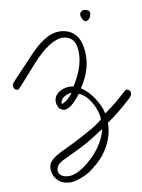

<svg xmlns="http://www.w3.org/2000/svg" viewBox="-59 -611 725 979"><g transform="rotate(5 303.5 -122.0)"><path d="M312.1 321Q287.1 321 267.1 308Q247.1 295 237 273Q222.9 242 234.5 218.5Q246 195 274.3 170Q296.9 151 333.9 118.5Q370.9 86 408.3 49Q429.7 29 441.8 14.5Q454 0 465.3 -16Q463.7 -23 461.5 -28Q459.4 -33 458.9 -35Q442.6 -71 409.6 -101.5Q376.5 -132 341.6 -136Q305.9 -48 269.9 -48Q244.9 -48 231.5 -76Q220.9 -100 230.6 -121Q240.2 -142 263 -156Q285.7 -170 311.5 -171Q350.3 -293 313.9 -373Q293.9 -416 251.9 -416Q188.9 -416 121.5 -301Q116.6 -292 103.4 -267Q90.1 -242 74.9 -210.5Q59.7 -179 44.4 -150Q41 -143 36.6 -136Q32.2 -129 24.2 -129Q11.2 -129 5 -143Q0.9 -152 4.1 -160Q5.1 -164 15.6 -183.5Q26.1 -203 40.1 -229Q54.1 -255 67.8 -280Q81.6 -305 89.9 -321Q123.6 -383 161.6 -415.5Q199.6 -448 246.6 -448Q313.6 -448 346.2 -376Q390.3 -280 349.9 -165Q392.1 -151 429.4 -117.5Q466.6 -84 484.9 -48Q506.7 -75 516.7 -88Q526.7 -101 531.3 -107Q535.9 -113 539.5 -119Q543.1 -125 551.4 -137Q559.6 -149 576.6 -175Q580.7 -179 585.7 -179Q590.7 -179 596.9 -176Q603.1 -173 605.4 -167Q611 -156 600.6 -136Q587.2 -116 569.7 -90Q552.2 -64 534.1 -40.5Q516.1 -17 502.5 -2Q524 78 488.9 164Q478.6 189 462.6 212.5Q446.5 236 428.6 258Q405.1 282 374.6 301.5Q344.1 321 312.1 321ZM260.5 -76Q275.9 -87 288.5 -106Q301.1 -125 303.9 -139Q276.7 -127 264.7 -109.5Q252.8 -92 260.5 -76ZM308.7 289Q353.7 289 400.6 232Q433.9 190 454.8 142Q478.9 82 475.6 33Q470.8 38 464 45.5Q457.2 53 444.5 67Q424.5 89 408.7 105Q392.9 121 377.6 134.5Q362.2 148 344.6 163Q327.1 178 303.7 198Q275.8 220 269.8 237.5Q263.9 255 269.6 267Q279.7 289 308.7 289ZM344.9 -508Q338.6 -505 327.5 -516Q316.5 -527 313.9 -538Q311.6 -548 318 -555Q324.4 -562 326.2 -563Q330.9 -564 335.3 -564.5Q339.7 -565 343.7 -565Q360.7 -565 363.9 -551Q364.6 -548 364.5 -540Q364.6 -531 361 -522.5Q357.5 -514 344.9 -508Z"/></g></svg>

Font: Oooh Baby
Style: Normal
Weight: 400
Designer: Robert E. Leuschke
Foundry: Robert E. Leuschke
Version: Version 1.011; ttfautohint (v1.8.3)